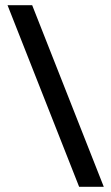

<svg xmlns="http://www.w3.org/2000/svg" viewBox="-20 -720 429 740"><path d="M9 -700H104L380 0H285Z"/></svg>

Font: kids-team
Style: team
Weight: 400
Designer: Ryoichi Tsunekawa, Thomas Gollenia, Laura Emeder
Foundry: Ryoichi Tsunekawa, Thomas Gollenia, Laura Emeder
Version: Version 2.000